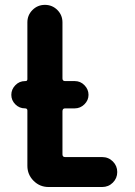

<svg xmlns="http://www.w3.org/2000/svg" viewBox="-20 -750 540 770"><path d="M389.6 -120.1Q415 -120.1 432.6 -102.5Q450.2 -85 450.2 -60.1Q450.2 -35.2 432.6 -17.6Q415 0 389.6 0H174.8Q139.6 0 114.7 -24.9Q89.8 -49.8 89.8 -85V-306.6Q89.8 -314.5 82 -315.4H80.1Q57.6 -315.4 41.5 -331.5Q25.4 -347.7 25.4 -369.6Q25.4 -391.6 41.5 -408.2Q57.6 -424.8 80.1 -424.8H82Q89.8 -424.8 89.8 -432.6V-660.2Q89.8 -689.5 110.4 -710Q130.9 -730.5 160.2 -730.5Q189.5 -730.5 210 -710Q230.5 -689.5 230.5 -660.2V-435.5Q230.5 -424.8 241.2 -424.8H280.3Q302.7 -424.8 318.8 -408.2Q335 -391.6 335 -369.6Q335 -347.7 318.4 -331.5Q301.8 -315.4 280.3 -315.4H241.2Q230.5 -315.4 230.5 -303.7V-130.9Q230.5 -120.1 241.2 -120.1Z"/></svg>

Font: Rounded-X Mgen+ 1m bold
Style: Bold
Weight: 700
Designer: [Source Han Sans]
Ryoko NISHIZUKA  (kana & ideographs); Paul D. Hunt (Latin, Greek & Cyrillic); Wenlong ZHANG  (bopomofo
Version: Version 1.059.20150602